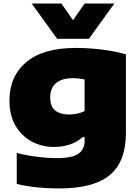

<svg xmlns="http://www.w3.org/2000/svg" viewBox="-20 -828 785 1078"><path d="M312 230Q252 230 193.8 224.5Q135.5 219 74 205V31Q135.5 46 193.5 53Q251.5 60 294 60Q385 60 420 35.2Q455 10.5 455 -36V-59H445Q383 -3 282 -3Q215 -3 158.2 -33.5Q101.5 -64 67.2 -122Q33 -180 33 -263Q33 -399.5 127.5 -479.2Q222 -559 408 -559Q454 -559 504 -554.8Q554 -550.5 601.5 -542.5Q649 -534.5 687 -523V-82Q687 79 596.8 154.5Q506.5 230 312 230ZM367 -185Q389.5 -185 412.5 -189.8Q435.5 -194.5 455 -204V-382Q441.5 -385 424.5 -387Q407.5 -389 388 -389Q326.5 -389 294.2 -361.2Q262 -333.5 262 -281Q262 -229.5 290.5 -207.2Q319 -185 367 -185ZM301 -610 158 -808H325L390 -714.5L455 -808H622L479 -610Z"/></svg>

Font: Encode Sans Expanded Black
Style: Regular
Weight: 900
Width: 7
Designer: Multiple Designers
Foundry: Impallari Type
Version: Version 3.000; ttfautohint (v1.8.3) -l 8 -r 50 -G 200 -x 14 